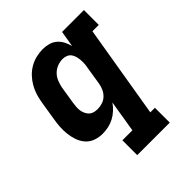

<svg xmlns="http://www.w3.org/2000/svg" viewBox="-203 -660 1006 1006"><g transform="rotate(-45 300.0 -156.5)"><path d="M234 215V105H308L337 -72Q325 -54 307.5 -38Q290 -22 270 -11.5Q250 -1 228.5 3.5Q207 8 185 8Q158 8 133 -1Q108 -10 91 -29.5Q74 -49 65.5 -73.5Q57 -98 54 -124.5Q51 -151 53 -179Q55 -207 60 -234L76 -334Q80 -359 87.5 -383Q95 -407 108 -429.5Q121 -452 139 -471Q157 -490 179.5 -503Q202 -516 227 -522Q252 -528 277 -528Q299 -528 320 -522Q341 -516 356.5 -502.5Q372 -489 382 -470Q392 -451 397 -430Q397 -430 397 -430Q397 -430 397 -430L412 -520H574V-410H527L441 105H475V215ZM258 -102Q276 -102 293.5 -107.5Q311 -113 324.5 -125.5Q338 -138 346 -155Q354 -172 357 -189L373 -289Q376 -303 377 -317.5Q378 -332 377 -345.5Q376 -359 372.5 -372.5Q369 -386 361.5 -396.5Q354 -407 341 -412.5Q328 -418 314 -418Q294 -418 274.5 -410.5Q255 -403 240.5 -388.5Q226 -374 218 -355Q210 -336 206 -316L190 -216Q188 -203 187 -189Q186 -175 188 -162.5Q190 -150 195.5 -138Q201 -126 210 -117.5Q219 -109 231.5 -105.5Q244 -102 258 -102Z"/></g></svg>

Font: Iosevka Etoile XBdObl
Style: Regular
Weight: 800
Italic angle: -9°
Designer: Belleve Invis
Foundry: Belleve Invis
Version: Version 15.5.2; ttfautohint (v1.8.4)